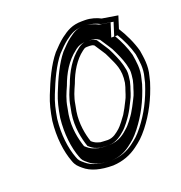

<svg xmlns="http://www.w3.org/2000/svg" viewBox="-126 -783 862 915"><g transform="rotate(-20 304.5 -325.5)"><path d="M405.3 -545 430.3 -507C440.5 -491.9 443.3 -488 452.1 -468C470.5 -427.4 491.3 -393.6 481 -328L475.8 -308C467.2 -285.3 463.7 -265 451.6 -244C441.8 -223.2 432 -206.3 420.6 -187C414.7 -178 384.9 -138.6 375.9 -132C359.2 -117.6 339.5 -100 310.8 -100C302.8 -100 295.6 -100.3 289 -101C283 -101 278.1 -101.3 274.2 -102L260.8 -106C249.5 -109.4 240.1 -116 232.5 -123C219.6 -160.7 207.7 -219.2 217.2 -279C218.8 -289 220.8 -299.7 223.3 -311C229.3 -349.2 240.8 -373.3 255.3 -406C274.8 -460.5 305.1 -510.6 345.1 -540.5C352.4 -545.9 357.6 -551 368.3 -551H384.3C386.3 -551 389.2 -550.7 393.1 -550C397.2 -550 403 -546.3 405.3 -545ZM541.5 -578 561.5 -641 494.3 -652C489.7 -652.7 485.5 -653.3 481.6 -654C462.5 -664.4 433.6 -674 403.8 -674H387.8C338.8 -674 310.5 -656.3 279.3 -633C259 -617.7 239.7 -597.2 221.5 -578C181.3 -529.3 151.3 -463.4 124.7 -396C110 -359.9 100.8 -320.8 93.7 -276C84.7 -194.3 94.4 -119.9 115.3 -65C123.4 -41.3 134.3 -32.1 150.9 -18C182.5 9.7 230.6 23 294.4 23C345.5 20.3 385.6 3.6 419.3 -21C449.8 -44 463 -54.9 491.3 -90C536.9 -148.5 570.3 -212.1 595.2 -292L601.4 -318C615.4 -367.6 606 -412.9 600.8 -447C588.9 -492.2 565.2 -541.4 542.4 -577C542.5 -577.7 542.2 -578 541.5 -578ZM388.2 -576H372.2C351.8 -576 336.5 -563 332 -559.6C284.7 -524.3 252.1 -467.7 231.9 -411.9C218 -380.6 204.8 -351.5 198.4 -311.7C195.7 -299.5 193.8 -289.5 192.2 -279C181.3 -210.4 195.7 -148.9 210 -106.9C220.6 -97.2 232.1 -87.3 250.1 -82L264.8 -77.6C270 -76.7 279.3 -76 283.8 -76C292.7 -75.2 298.4 -75 306.9 -75C346.8 -75 375.5 -101.1 390.1 -113.7C408.4 -128.2 433.2 -163.6 441.2 -175.8C453.3 -194.1 464.4 -215.5 473.8 -235.5C488.9 -262.2 492.3 -284.1 499.9 -304L505.8 -326.8L506 -328C507.6 -338.3 512 -365.9 509.2 -381.9C502 -423.2 489.9 -449.4 475.6 -481C466.7 -501.1 461.9 -508.5 452.1 -522.9L424.5 -565C419.2 -567.8 405 -576 388.2 -576ZM525.6 -553C546.2 -519 565.7 -476.6 575.9 -438.4C581.5 -402.5 588.9 -362.8 576.9 -320.5L570.9 -294.9C546.7 -218 515.1 -158.4 472.2 -103.4C445.4 -69.9 436.1 -62.7 406.3 -40.1C377.3 -19 342.4 -4.5 297.7 -2C236.8 -2.2 195.6 -14.7 169.1 -37.9C151.9 -52.6 146.2 -56.5 139.3 -76.5C119.7 -128.2 110.4 -199.6 118.8 -276.6C125.9 -321.1 134.4 -356.5 148.1 -390.1C174.3 -456.7 203.6 -519.3 239.5 -563.3C257.4 -582.3 275.7 -601.3 292.5 -614C322.2 -636.2 342 -649 383.8 -649H399.8C424.4 -649 450.6 -640.5 466.9 -631.6C471.7 -629 479.7 -628.3 486.6 -627.3L529.6 -620.2L508.3 -553ZM439.6 -561.2 467.7 -518.5C477.5 -503.9 482.1 -496.9 490.9 -476.8C505.3 -445.2 517.1 -419.5 524.2 -379.1C526.4 -366.4 522.4 -337.1 521 -328L520.8 -327.2L515.2 -305.5C507.2 -284.4 504.5 -264.6 489.8 -238.5C479.5 -216.8 469.8 -200.3 457.9 -180C449.3 -166.9 426.9 -134.2 406.9 -118.1C393.9 -106.8 363.6 -75 306.9 -75C289.4 -75 274.1 -75.4 256.9 -78.4L240.6 -83.3C217.1 -90.3 206.1 -100.7 194.6 -111.2C180.5 -152.4 166.7 -213 177.2 -279C178.8 -289.3 180.8 -299.6 183.3 -311.5C189.6 -350.6 202.3 -378.1 216.3 -409.8C236.2 -465 267.1 -519.4 315.3 -555.4C317.2 -556.8 336.3 -576 372.2 -576H388.2C395.7 -576 398.2 -575.6 404.6 -574.6C428.7 -571.9 431.8 -565.4 439.6 -561.2ZM512.7 -553H493.4L515.3 -622.1L481 -627.7C474.2 -628.7 466.3 -630 459.5 -631.2C443.9 -639.7 419.3 -649 399.8 -649H383.8C354.2 -649 339.8 -641.1 309.2 -618.2C292.7 -605.8 275 -587.4 256.4 -567.7C220.1 -523.3 189.9 -458.9 163.7 -392.3C149.6 -357.8 140.9 -321 133.8 -276.4C125.2 -197.7 134.6 -125.1 154.6 -72.7C161.8 -51.5 167 -48.6 184.3 -33.9C208.7 -12.5 242.8 -2.3 296.6 -2C333 -4.3 360.7 -15 389.6 -35.9C419.2 -58.3 428.3 -65.3 455.5 -99.2C498.9 -154.9 531.2 -215.8 555.6 -293.8L561.7 -319.6C574.6 -365.2 566.4 -406.3 560.9 -441.4C550.9 -478.7 532.1 -520.3 512.7 -553Z"/></g></svg>

Font: Tape
Style: Regular
Weight: 500
Foundry: Cannot Into Space Fonts
Version: Version 0.97